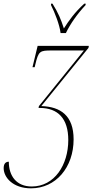

<svg xmlns="http://www.w3.org/2000/svg" viewBox="-78 -786 504 1046"><path d="M252 -606H281C304 -654 341 -708 388 -758L389 -766H381C329 -719 296 -672 270 -631C254 -681 239 -717 208 -766H200V-758C220 -719 247 -650 252 -606ZM91 240C226 240 323 126 323 -27C323 -156 252 -205 147 -208L404 -525L406 -536H127L99 -420H111L114 -433C132 -509 139 -511 205 -511H379L134 -208L132 -198H138C238 -198 294 -140 294 -23C294 112 219 230 95 230C12 230 -30 173 -30 95C-48 95 -58 107 -58 130C-58 181 -7 240 91 240Z"/></svg>

Font: Noto Serif Display Condensed Thin
Style: Italic
Weight: 100
Width: 3
Italic angle: -12°
Designer: Monotype Design Team
Foundry: Monotype Imaging Inc.
Version: Version 2.009